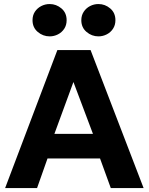

<svg xmlns="http://www.w3.org/2000/svg" viewBox="-20 -954 754 974"><path d="M6 0 271 -700H439.5L708.5 0H542L487.5 -150H221L168 0ZM256 -275H451.5L352.5 -538ZM232 -769.5Q198 -769.5 171.5 -792Q145 -814.5 145 -851.5Q145 -876.5 157.2 -894.8Q169.5 -913 189.2 -923.2Q209 -933.5 232 -933.5Q265.5 -933.5 291.8 -911.2Q318 -889 318 -851.5Q318 -826.5 305.8 -808Q293.5 -789.5 273.8 -779.5Q254 -769.5 232 -769.5ZM479.5 -769.5Q445.5 -769.5 419 -792Q392.5 -814.5 392.5 -851.5Q392.5 -876 404.8 -894.5Q417 -913 436.8 -923.2Q456.5 -933.5 479.5 -933.5Q513 -933.5 539.2 -911.2Q565.5 -889 565.5 -851.5Q565.5 -826.5 553.2 -808Q541 -789.5 521.2 -779.5Q501.5 -769.5 479.5 -769.5Z"/></svg>

Font: Geologica Roman SemiBold
Style: Regular
Weight: 600
Designer: Sindre Bremnes, Frode Helland
Foundry: Monokrom Skriftforlag AS
Version: Version 1.010;gftools[0.9.28]